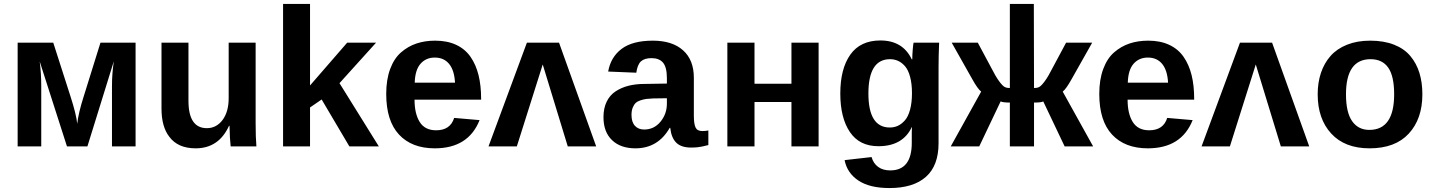

<svg xmlns="http://www.w3.org/2000/svg" viewBox="-20 -745 7297 977"><path d="M559.1 -433.1 424.8 0H320.8L182.1 -432.1Q189.9 -371.1 189.9 -307.1V0H69.8V-527.8H251L338.9 -253.9Q368.2 -163.1 373 -115.2Q378.9 -169.9 405.8 -253.9L491.2 -527.8H669.9V0H549.8V-307.1Q549.8 -370.1 559.1 -433.1Z M1147.9 -105H1145.5Q1093.3 9.8 975.6 9.8Q885.3 9.8 841.8 -48.8Q801.8 -99.6 801.8 -192.9V-527.8H939V-231.9Q939 -92.8 1032.7 -92.8Q1081.1 -92.8 1112.8 -134.8Q1143.6 -176.8 1143.6 -245.1V-527.8H1280.8V-118.2Q1280.8 -45.4 1284.7 0H1153.8Q1153.8 -3.4 1152.1 -19.8Q1150.4 -36.1 1149.9 -46.9L1148.9 -79.1Q1147.9 -88.9 1147.9 -105Z M1907.7 0H1757.8L1616.7 -238.8L1557.6 -198.2V0H1420.4V-725.1H1557.6V-310.1L1746.6 -527.8H1893.6L1707.5 -321.8Z M2192.4 9.8Q2075.7 9.8 2010.5 -60.1Q1945.3 -129.9 1945.3 -267.1Q1945.3 -339.8 1965.3 -393.8Q1985.4 -447.8 2020.8 -478.5Q2056.2 -509.3 2099.4 -523.7Q2142.6 -538.1 2194.3 -538.1Q2255.9 -538.1 2301.3 -516.8Q2346.7 -495.6 2374.3 -455.8Q2401.9 -416 2415 -362.8Q2428.2 -309.6 2428.2 -242.2V-237.8H2089.4Q2089.4 -166.5 2115.7 -124.3Q2142.1 -82 2199.2 -82Q2271.5 -82 2291 -145L2420.4 -133.8Q2363.3 9.8 2192.4 9.8ZM2192.4 -452.1Q2147.9 -452.1 2120.1 -420.9Q2092.3 -389.6 2090.3 -324.2H2295.4Q2292 -387.2 2265.4 -419.7Q2238.8 -452.1 2192.4 -452.1Z M2869.1 0 2741.7 -417 2609.9 0H2465.8L2661.1 -527.8H2824.7L3013.7 0Z M3213.4 9.8Q3137.7 9.8 3094.2 -32Q3050.8 -73.7 3050.8 -148.9Q3050.8 -193.8 3066.9 -227.3Q3083 -260.7 3112.3 -280Q3141.6 -299.3 3178.2 -308.6Q3214.8 -317.9 3259.8 -317.9L3373.5 -319.8V-347.2Q3373.5 -402.8 3354 -426Q3334.5 -449.2 3295.4 -449.2Q3259.8 -449.2 3241.7 -432.9Q3223.6 -416.5 3217.8 -375L3074.7 -380.9Q3087.4 -454.1 3142.8 -496.1Q3198.2 -538.1 3301.8 -538.1Q3400.9 -538.1 3455.8 -489Q3510.7 -439.9 3510.7 -349.1V-155.8Q3510.7 -114.7 3519.3 -96.4Q3527.8 -78.1 3553.7 -78.1Q3569.8 -78.1 3584.5 -81.1V-6.8Q3581.5 -6.3 3574 -4.4Q3566.4 -2.4 3564.2 -2Q3562 -1.5 3555.7 0Q3549.3 1.5 3546.6 1.7Q3543.9 2 3538.3 2.9Q3532.7 3.9 3528.8 4.4Q3524.9 4.9 3519.3 5.1Q3513.7 5.4 3508.3 5.6Q3502.9 5.9 3496.6 5.9Q3446.3 5.9 3421.1 -19Q3396 -43.9 3390.6 -94.2H3387.7Q3328.1 9.8 3213.4 9.8ZM3373.5 -217.8V-245.1L3302.7 -244.1Q3281.7 -243.2 3268.6 -241.5Q3255.4 -239.7 3239.5 -234.6Q3223.6 -229.5 3214.6 -220.9Q3205.6 -212.4 3199.5 -197Q3193.4 -181.6 3193.4 -160.2Q3193.4 -124 3210.7 -105Q3228 -85.9 3257.8 -85.9Q3308.1 -85.9 3340.8 -125.5Q3373.5 -165 3373.5 -217.8Z M3681.2 -527.8H3819.3V-318.8H4007.3V-527.8H4145.5V0H4007.3V-226.1H3819.3V0H3681.2Z M4505.9 211.9Q4405.3 211.9 4347.9 173.6Q4290.5 135.3 4277.8 69.8L4415 54.2Q4423.8 85.9 4448 104Q4472.2 122.1 4509.8 122.1Q4619.6 122.1 4619.6 -18.1V-71.8Q4620.6 -80.6 4620.6 -98.1H4619.6Q4573.7 -1 4449.7 -1Q4353.5 -1 4304.7 -73.2Q4255.9 -145.5 4255.9 -269Q4255.9 -395 4306.9 -467Q4357.9 -539.1 4460 -539.1Q4573.7 -539.1 4619.6 -442.9H4622.1Q4622.1 -463.9 4624.5 -492.9Q4627 -522 4628.9 -527.8H4758.8Q4755.9 -459 4755.9 -405.8V-16.1Q4755.9 97.7 4691.7 154.8Q4627.4 211.9 4505.9 211.9ZM4620.6 -271Q4620.6 -318.8 4611.1 -354Q4601.6 -389.2 4585.2 -408Q4568.8 -426.8 4549.8 -435.3Q4530.8 -443.8 4508.8 -443.8Q4398.9 -443.8 4398.9 -269Q4398.9 -96.2 4507.8 -96.2Q4529.8 -96.2 4548.6 -104.7Q4567.4 -113.3 4584.2 -132.1Q4601.1 -150.9 4610.8 -186.5Q4620.6 -222.2 4620.6 -271Z M5118.7 0V-223.1Q5083.5 -223.1 5071.8 -229L4962.9 0H4817.9L4972.7 -278.8Q4955.1 -292.5 4927.7 -341.8L4822.8 -527.8H4955.6L5022.5 -402.8Q5046.4 -355.5 5064 -331.8Q5081.5 -308.1 5092.3 -302.5Q5103 -296.9 5118.7 -296.9V-725.1H5240.7L5241.7 -296.9Q5257.3 -296.9 5268.1 -302.5Q5278.8 -308.1 5296.4 -331.8Q5314 -355.5 5337.9 -402.8L5404.8 -527.8H5537.6L5432.6 -341.8Q5405.3 -292.5 5387.7 -278.8L5542.5 0H5397.5L5288.6 -229Q5280.3 -223.1 5241.7 -223.1V0Z M5820.8 9.8Q5704.1 9.8 5638.9 -60.1Q5573.7 -129.9 5573.7 -267.1Q5573.7 -339.8 5593.8 -393.8Q5613.8 -447.8 5649.2 -478.5Q5684.6 -509.3 5727.8 -523.7Q5771 -538.1 5822.8 -538.1Q5884.3 -538.1 5929.7 -516.8Q5975.1 -495.6 6002.7 -455.8Q6030.3 -416 6043.5 -362.8Q6056.6 -309.6 6056.6 -242.2V-237.8H5717.8Q5717.8 -166.5 5744.1 -124.3Q5770.5 -82 5827.6 -82Q5899.9 -82 5919.4 -145L6048.8 -133.8Q5991.7 9.8 5820.8 9.8ZM5820.8 -452.1Q5776.4 -452.1 5748.5 -420.9Q5720.7 -389.6 5718.8 -324.2H5923.8Q5920.4 -387.2 5893.8 -419.7Q5867.2 -452.1 5820.8 -452.1Z M6497.6 0 6370.1 -417 6238.3 0H6094.2L6289.6 -527.8H6453.1L6642.1 0Z M7217.8 -265.1Q7217.8 -140.1 7148.7 -65.2Q7079.6 9.8 6949.2 9.8Q6823.2 9.8 6754.2 -65.2Q6685.1 -140.1 6685.1 -265.1Q6685.1 -324.7 6701.7 -374.3Q6718.3 -423.8 6750.7 -460.4Q6783.2 -497.1 6834.7 -517.6Q6886.2 -538.1 6952.1 -538.1Q7021.5 -538.1 7073.2 -517.8Q7125 -497.6 7156.2 -460.4Q7187.5 -423.3 7202.6 -374.5Q7217.8 -325.7 7217.8 -265.1ZM7074.2 -265.1Q7074.2 -357.4 7044.2 -400.6Q7014.2 -443.8 6954.1 -443.8Q6829.1 -443.8 6829.1 -265.1Q6829.1 -172.9 6860.4 -128.4Q6891.6 -84 6947.8 -84Q7074.2 -84 7074.2 -265.1Z"/></svg>

Font: Libra Sans Modern
Style: Bold
Weight: 700
Foundry: Stefan Peev, Context Ltd
Version: Version 1.000